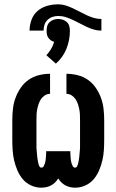

<svg xmlns="http://www.w3.org/2000/svg" viewBox="-20 -862 540 890"><path d="M171 8Q147 8 124 -2.5Q101 -13 85.5 -31.5Q70 -50 60.5 -72.5Q51 -95 45.5 -118.5Q40 -142 38.5 -166.5Q37 -191 37 -215V-305Q37 -331 40 -357.5Q43 -384 52 -408.5Q61 -433 76 -455Q91 -477 112.5 -492Q134 -507 160 -513.5Q186 -520 212 -520V-427Q199 -427 188 -420Q177 -413 170 -402.5Q163 -392 159 -380Q155 -368 152.5 -355.5Q150 -343 149.5 -330.5Q149 -318 149 -305V-215Q149 -209 149 -203.5Q149 -198 149 -192.5Q149 -187 149 -181Q149 -175 149.5 -169.5Q150 -164 150.5 -158Q151 -152 151.5 -146.5Q152 -141 152.5 -135.5Q153 -130 154 -124.5Q155 -119 156 -113Q157 -107 158.5 -101.5Q160 -96 163 -90.5Q166 -85 172 -85Q179 -85 182.5 -91.5Q186 -98 188 -104Q190 -110 191 -116.5Q192 -123 192.5 -129.5Q193 -136 193.5 -142.5Q194 -149 194 -156V-161H306V-156Q306 -149 306.5 -142.5Q307 -136 307.5 -129.5Q308 -123 309 -116.5Q310 -110 312 -104Q314 -98 317.5 -91.5Q321 -85 328 -85Q334 -85 337 -90.5Q340 -96 341.5 -101.5Q343 -107 344 -113Q345 -119 346 -124.5Q347 -130 347.5 -135.5Q348 -141 348.5 -146.5Q349 -152 349.5 -158Q350 -164 350.5 -169.5Q351 -175 351 -181Q351 -187 351 -192.5Q351 -198 351 -203.5Q351 -209 351 -215V-305Q351 -318 350.5 -330.5Q350 -343 347.5 -355.5Q345 -368 341 -380Q337 -392 330 -402.5Q323 -413 312 -420Q301 -427 288 -427V-520Q314 -520 340 -513.5Q366 -507 387.5 -492Q409 -477 424 -455Q439 -433 448 -408.5Q457 -384 460 -357.5Q463 -331 463 -305V-215Q463 -191 461.5 -166.5Q460 -142 454.5 -118.5Q449 -95 439.5 -72.5Q430 -50 414.5 -31.5Q399 -13 376 -2.5Q353 8 329 8Q317 8 305.5 5.5Q294 3 283.5 -2.5Q273 -8 264.5 -16.5Q256 -25 250 -35Q244 -25 235.5 -16.5Q227 -8 216.5 -2.5Q206 3 194.5 5.5Q183 8 171 8ZM117 -720Q117 -745 126 -770Q135 -795 154.5 -811.5Q174 -828 199 -835Q224 -842 250 -842Q268 -842 285 -836.5Q302 -831 318 -823.5Q334 -816 350 -807.5Q366 -799 382 -791.5Q398 -784 415 -779Q432 -774 450 -774V-720Q432 -720 415 -725Q398 -730 382 -737.5Q366 -745 350 -753.5Q334 -762 318 -769.5Q302 -777 285 -782.5Q268 -788 250 -788Q236 -788 223 -783.5Q210 -779 200 -769.5Q190 -760 186 -746.5Q182 -733 182 -720ZM239 -567 195 -606Q207 -619 216.5 -634.5Q226 -650 231 -668Q223 -670 216 -675Q209 -680 204 -687Q199 -694 197.5 -702.5Q196 -711 196 -720Q196 -731 199 -741.5Q202 -752 210 -759.5Q218 -767 228.5 -770.5Q239 -774 250 -774Q261 -774 271.5 -770.5Q282 -767 290 -759.5Q298 -752 301 -741.5Q304 -731 304 -720Q304 -698 300 -677Q296 -656 288 -636Q280 -616 267.5 -598.5Q255 -581 239 -567Z"/></svg>

Font: Iosevka SS18 Heavy
Style: Regular
Weight: 900
Monospace: yes
Designer: Belleve Invis
Foundry: Belleve Invis
Version: Version 25.1.1; ttfautohint (v1.8.4)